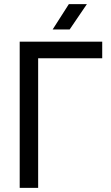

<svg xmlns="http://www.w3.org/2000/svg" viewBox="-20 -906 537 926"><path d="M75 0V-705H473V-625H164V0ZM312 -886H399L316 -764H234Z"/></svg>

Font: TikTok Sans 24pt
Style: Regular
Weight: 400
Version: Version 4.000